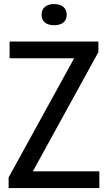

<svg xmlns="http://www.w3.org/2000/svg" viewBox="-20 -950 546 970"><path d="M23.5 0V-53.5L354.5 -655.5H28.5V-740H477V-686.5L146 -84.5H482V0ZM253.5 -822.5Q224.5 -822.5 207.2 -836Q190 -849.5 190 -875.5Q190 -901.5 207.2 -915.5Q224.5 -929.5 253.5 -929.5Q282.5 -929.5 299.8 -915.5Q317 -901.5 317 -875.5Q317 -849.5 299.8 -836Q282.5 -822.5 253.5 -822.5Z"/></svg>

Font: Encode Sans Condensed Medium
Style: Regular
Weight: 500
Width: 3
Designer: Multiple Designers
Foundry: Impallari Type
Version: Version 3.000; ttfautohint (v1.8.3) -l 8 -r 50 -G 200 -x 14 